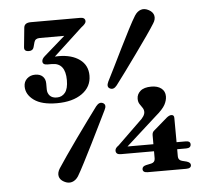

<svg xmlns="http://www.w3.org/2000/svg" viewBox="-52 -770 924 842"><g transform="rotate(-5 410.0 -349.0)"><path d="M601.5 -159.5Q601.5 -173.5 611.5 -180.5L670.5 -231.5Q682 -240.5 690.5 -240.5Q703 -240.5 703 -227L703.5 -120H743.5Q764 -120 764 -105.5Q764 -89 743 -89H703.5V-57.5Q703.5 -41 720 -36.5L740 -31.5Q757.5 -26 757.5 -15Q757.5 0 735.5 0H566Q544.5 0 544.5 -15Q544.5 -27.5 561.5 -31.5L585 -36.5Q601.5 -40.5 601.5 -57.5V-89H455.5Q433.5 -89 433.5 -106.5Q433.5 -111 436.5 -116.2Q439.5 -121.5 449 -128L547.5 -223.5Q574 -246.5 574 -264.5Q574 -275 568 -283.5Q562 -292 556 -301.2Q550 -310.5 550 -324.5Q550 -344.5 566 -358.5Q582 -372.5 614.5 -372.5Q641.5 -372.5 658 -359.8Q674.5 -347 674.5 -324.5Q674.5 -306.5 664.2 -287.5Q654 -268.5 621.5 -241L487.5 -120H601.5ZM463.5 -391Q448.5 -372 432.5 -380.5Q417.5 -388 428.5 -411Q440.5 -434 459.2 -472.2Q478 -510.5 499 -553Q520 -595.5 539 -632.2Q558 -669 570.5 -689Q582 -707 598.2 -712.2Q614.5 -717.5 633.5 -707Q651.5 -697 654.8 -681Q658 -665 646.5 -647.5Q635.5 -629.5 612 -595.8Q588.5 -562 560.2 -522.8Q532 -483.5 506 -448Q480 -412.5 463.5 -391ZM366 -307.5Q381.5 -327 397.5 -318.5Q413 -310 401 -287.5Q389.5 -264.5 370.8 -226Q352 -187.5 330.8 -145Q309.5 -102.5 290.5 -65.5Q271.5 -28.5 259.5 -8.5Q248 9 231.5 14Q215 19 196.5 9Q178.5 -0.5 175.2 -16.5Q172 -32.5 183.5 -50.5Q195 -68.5 218.5 -102.5Q242 -136.5 270 -175.8Q298 -215 324 -250.5Q350 -286 366 -307.5ZM348.5 -444.5Q348.5 -395 307 -365.5Q265.5 -336 196 -336Q129.5 -336 95.2 -361Q61 -386 61 -421.5Q61 -442.5 75.5 -455.8Q90 -469 111.5 -469Q133 -469 144.8 -457.2Q156.5 -445.5 156.5 -426V-400.5Q156.5 -383.5 167 -372.2Q177.5 -361 198 -361Q220.5 -361 234.2 -378.2Q248 -395.5 248 -433Q248 -509 189 -509H169Q148 -509 148 -524.5Q148 -535.5 161.5 -547L253.5 -627.5H145.5Q125.5 -627.5 121 -611.5L115 -589.5Q111 -574.5 93.5 -574.5Q71 -574.5 73.5 -594L82 -679Q84.5 -700 112.5 -700H330Q352 -700 352 -683Q352 -673 331.5 -658L204.5 -540.5Q212.5 -541 221 -541Q278.5 -541 313.5 -515.5Q348.5 -490 348.5 -444.5Z"/></g></svg>

Font: Fraunces 9pt S000 SemiBold
Style: Regular
Weight: 600
Version: Version 1.000; ttfautohint (v1.8.3)